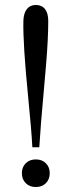

<svg xmlns="http://www.w3.org/2000/svg" viewBox="-20 -742 288 772"><path d="M93 -354Q72 -566 74 -658Q75 -689 88 -705.5Q101 -722 124 -722Q148 -722 161 -705.5Q174 -689 174 -658Q174 -587 165.5 -485Q157 -383 155 -364Q144 -247 138 -150H110Q107 -214 93 -354ZM68 -46Q68 -70 83.5 -85.5Q99 -101 124 -101Q149 -101 164.5 -85.5Q180 -70 180 -46Q180 -21 164.5 -5.5Q149 10 124 10Q99 10 83.5 -5.5Q68 -21 68 -46Z"/></svg>

Font: Fahkwang
Style: Regular
Weight: 400
Version: Version 1.000; ttfautohint (v1.6)